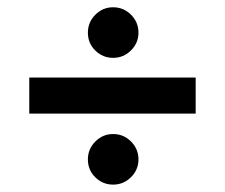

<svg xmlns="http://www.w3.org/2000/svg" viewBox="-20 -518 619 528"><path d="M221.7 -428.2Q221.7 -457 242.2 -477.5Q262.7 -498 291 -498Q319.8 -498 340.3 -477.5Q360.8 -457 360.8 -428.2Q360.8 -399.9 340.3 -379.4Q319.8 -358.9 291 -358.9Q262.7 -358.9 242.2 -378.9Q221.7 -398.9 221.7 -428.2ZM60.5 -205.6V-304.7H518.1V-205.6ZM221.7 -79.6Q221.7 -108.4 242.2 -128.9Q262.7 -149.4 291 -149.4Q319.8 -149.4 340.3 -128.9Q360.8 -108.4 360.8 -79.6Q360.8 -51.3 340.3 -30.8Q319.8 -10.3 291 -10.3Q262.7 -10.3 242.2 -30.3Q221.7 -50.3 221.7 -79.6Z"/></svg>

Font: Vazirmatn RD FD SemiBold
Style: Regular
Weight: 600
Designer: Saber Rastikerdar
Foundry: Saber Rastikerdar
Version: Version 33.003